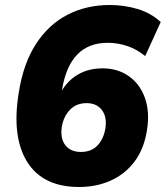

<svg xmlns="http://www.w3.org/2000/svg" viewBox="-20 -736 662 767"><path d="M296 11Q151 11 88.5 -89.5Q26 -190 55 -366Q73 -482 123.5 -560Q174 -638 249.5 -677Q325 -716 418 -716Q477 -716 530 -700Q583 -684 622 -648L560 -512Q527 -539 489 -552Q451 -565 410 -565Q259 -565 228 -379L227 -374Q253 -417 294.5 -440Q336 -463 390 -463Q449 -463 493.5 -432.5Q538 -402 558.5 -346Q579 -290 567 -215Q555 -140 517 -90Q479 -40 422 -14.5Q365 11 296 11ZM303 -129Q345 -129 369.5 -155Q394 -181 401 -223Q408 -269 387 -296.5Q366 -324 326 -324Q285 -324 259.5 -297.5Q234 -271 227 -230Q220 -183 241 -156Q262 -129 303 -129Z"/></svg>

Font: Mulish Black
Style: Italic
Weight: 900
Italic angle: -9°
Designer: Vernon Adams
Foundry: Vernon Adams
Version: Version 3.603; ttfautohint (v1.8.3)